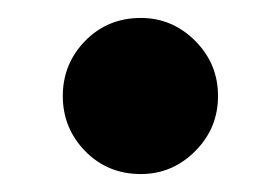

<svg xmlns="http://www.w3.org/2000/svg" viewBox="-20 -178 303 214"><path d="M137 -158Q172 -158 197.5 -132.5Q223 -107 223 -71Q223 -35 197.5 -9.5Q172 16 137 16Q100 16 75 -9.5Q50 -35 50 -71Q50 -107 75 -132.5Q100 -158 137 -158Z"/></svg>

Font: Arvo
Style: Bold Italic
Weight: 700
Italic angle: -13°
Designer: Anton Koovit (Cyrillic Expansion: Cyreal)
Foundry: Anton Koovit, Yassin Baggar
Version: Version 3.000